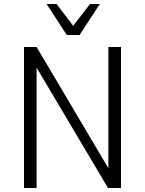

<svg xmlns="http://www.w3.org/2000/svg" viewBox="-20 -940 725 960"><path d="M100 0V-705H163L523 -97H522V-705H585V0H520L160 -607H163V0ZM314 -765 213 -920H263L346 -811L430 -920H479L378 -765Z"/></svg>

Font: Nunito Sans 7pt Condensed Light
Style: Regular
Weight: 300
Width: 3
Designer: Vernon Adams
Foundry: Vernon Adams
Version: Version 3.101;gftools[0.9.27]